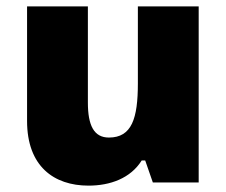

<svg xmlns="http://www.w3.org/2000/svg" viewBox="-20 -573 710 603"><path d="M604 -553H413V-311C413 -201 394 -141 322 -141C275 -141 256 -179 256 -251V-553H65V-193C65 -51 149 10 258 10C326 10 390 -13 425 -69H436L460 0H604Z"/></svg>

Font: Noto Sans Thai Looped Black
Style: Regular
Weight: 900
Designer: Sasikarn Vongin, Ben Mitchell
Foundry: The Fontpad Ltd
Version: Version 1.001